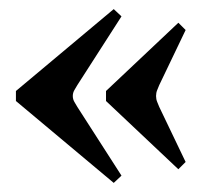

<svg xmlns="http://www.w3.org/2000/svg" viewBox="-20 -470 443 422"><path d="M140 -259Q140 -252 143.5 -246Q147 -240 150 -235L247 -84L230 -68L15 -248V-270L230 -450L247 -434L150 -283Q147 -278 143.5 -272Q140 -266 140 -259ZM323 -259Q323 -252 325.5 -246Q328 -240 330 -235L388 -114L372 -98L213 -248V-270L372 -420L388 -404L330 -283Q328 -278 325.5 -272Q323 -266 323 -259Z"/></svg>

Font: Bona Nova
Style: Bold
Weight: 700
Designer: Mateusz Machalski
Foundry: Capitalics
Version: Version 4.001; ttfautohint (v1.8.3)